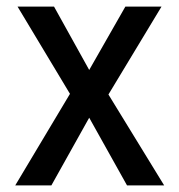

<svg xmlns="http://www.w3.org/2000/svg" viewBox="-20 -559 540 579"><path d="M26 0 191 -276 33 -539H143L249 -348L358 -539H467L307 -274L475 0H363L249 -204L135 0Z"/></svg>

Font: Noto Sans Mono ExtraCondensed Medium
Style: Regular
Weight: 500
Width: 2
Designer: Monotype Design Team
Foundry: Monotype Imaging Inc.
Version: Version 2.014